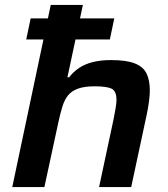

<svg xmlns="http://www.w3.org/2000/svg" viewBox="-20 -763 686 783"><path d="M87 -602 105 -688H446L428 -602ZM30 0 187 -743H318L255 -448H262Q280 -471 303.5 -486.5Q327 -502 359 -510Q391 -518 433 -518Q495 -518 529.5 -504.5Q564 -491 577.5 -463.5Q591 -436 591 -394Q591 -375 587.5 -348.5Q584 -322 578 -294L515 0H384L443 -276Q447 -296 451 -319Q455 -342 455 -355Q455 -392 435 -401.5Q415 -411 366 -411Q324 -411 298 -401.5Q272 -392 257.5 -374Q243 -356 234.5 -328.5Q226 -301 218 -264L161 0Z"/></svg>

Font: Saira SemiExpanded SemiBold
Style: Italic
Weight: 600
Width: 6
Italic angle: -12°
Designer: Hector Gatti with collaboration of the Omnibus-Type team
Foundry: Omnibus-Type
Version: Version 1.101